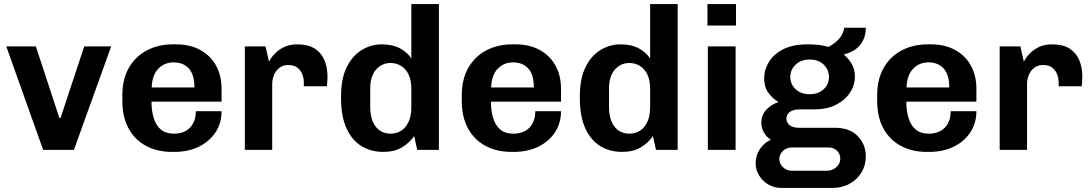

<svg xmlns="http://www.w3.org/2000/svg" viewBox="-20 -740 5385 948"><path d="M193 0 11 -511H157L273 -158H279L396 -511H529L345 0Z M829 10Q757 10 701.5 -19.5Q646 -49 615 -105.5Q584 -162 584 -243V-268Q584 -349 616.5 -405.5Q649 -462 705.5 -491.5Q762 -521 834 -521H850Q918 -521 968.5 -493.5Q1019 -466 1046.5 -416.5Q1074 -367 1074 -301V-238H728Q728 -190 740 -154Q752 -118 776 -99Q800 -80 839 -80Q871 -80 895 -92.5Q919 -105 933 -130Q947 -155 947 -191H1074Q1074 -132 1044 -86.5Q1014 -41 961.5 -15.5Q909 10 840 10ZM729 -308H940Q940 -371 912.5 -401.5Q885 -432 837 -432Q792 -432 761.5 -400.5Q731 -369 729 -308Z M1189 0V-511H1291L1308 -436Q1310 -440 1318.5 -453Q1327 -466 1344 -482Q1361 -498 1386.5 -509.5Q1412 -521 1448 -521Q1500 -521 1532.5 -501Q1565 -481 1581 -445Q1597 -409 1597 -361Q1597 -350 1596 -337Q1595 -324 1594 -314H1480V-335Q1480 -354 1472.5 -373.5Q1465 -393 1448.5 -406Q1432 -419 1403 -419Q1382 -419 1367 -410Q1352 -401 1342.5 -387.5Q1333 -374 1328.5 -357.5Q1324 -341 1324 -327V0Z M1873 10Q1813 10 1766 -18Q1719 -46 1691.5 -105Q1664 -164 1664 -255V-266Q1664 -351 1691.5 -407.5Q1719 -464 1765 -492.5Q1811 -521 1865 -521Q1919 -521 1955.5 -501Q1992 -481 2011 -451V-720H2147V0H2040L2025 -68Q2001 -34 1964 -12Q1927 10 1873 10ZM1908 -80Q1937 -80 1960 -94Q1983 -108 1997 -137.5Q2011 -167 2011 -213V-302Q2011 -344 1997.5 -372Q1984 -400 1960.5 -414.5Q1937 -429 1908 -429Q1866 -429 1837 -396.5Q1808 -364 1808 -302V-213Q1808 -167 1821.5 -137.5Q1835 -108 1857.5 -94Q1880 -80 1908 -80Z M2505 10Q2433 10 2377.5 -19.5Q2322 -49 2291 -105.5Q2260 -162 2260 -243V-268Q2260 -349 2292.5 -405.5Q2325 -462 2381.5 -491.5Q2438 -521 2510 -521H2526Q2594 -521 2644.5 -493.5Q2695 -466 2722.5 -416.5Q2750 -367 2750 -301V-238H2404Q2404 -190 2416 -154Q2428 -118 2452 -99Q2476 -80 2515 -80Q2547 -80 2571 -92.5Q2595 -105 2609 -130Q2623 -155 2623 -191H2750Q2750 -132 2720 -86.5Q2690 -41 2637.5 -15.5Q2585 10 2516 10ZM2405 -308H2616Q2616 -371 2588.5 -401.5Q2561 -432 2513 -432Q2468 -432 2437.5 -400.5Q2407 -369 2405 -308Z M3052 10Q2992 10 2945 -18Q2898 -46 2870.5 -105Q2843 -164 2843 -255V-266Q2843 -351 2870.5 -407.5Q2898 -464 2944 -492.5Q2990 -521 3044 -521Q3098 -521 3134.5 -501Q3171 -481 3190 -451V-720H3326V0H3219L3204 -68Q3180 -34 3143 -12Q3106 10 3052 10ZM3087 -80Q3116 -80 3139 -94Q3162 -108 3176 -137.5Q3190 -167 3190 -213V-302Q3190 -344 3176.5 -372Q3163 -400 3139.5 -414.5Q3116 -429 3087 -429Q3045 -429 3016 -396.5Q2987 -364 2987 -302V-213Q2987 -167 3000.5 -137.5Q3014 -108 3036.5 -94Q3059 -80 3087 -80Z M3475 0V-511H3612V0ZM3473 -614V-720H3614V-614Z M3838 188Q3803 188 3774.5 171.5Q3746 155 3728.5 127Q3711 99 3711 66Q3711 29 3731 -2.5Q3751 -34 3786 -50Q3764 -64 3751.5 -86.5Q3739 -109 3739 -134Q3739 -171 3763 -197.5Q3787 -224 3824 -236Q3793 -255 3773 -283Q3753 -311 3753 -352Q3753 -395 3776.5 -434Q3800 -473 3847.5 -497Q3895 -521 3968 -521Q3998 -521 4024 -518Q4050 -515 4070 -508Q4109 -529 4127.5 -554Q4146 -579 4148 -603H4255Q4255 -569 4242 -542Q4229 -515 4205.5 -497.5Q4182 -480 4149 -472L4148 -469Q4172 -449 4186.5 -422Q4201 -395 4201 -363Q4201 -319 4176.5 -282Q4152 -245 4107.5 -222.5Q4063 -200 4003 -200H3928Q3897 -200 3880 -187.5Q3863 -175 3863 -154Q3863 -135 3878.5 -122Q3894 -109 3928 -109H4105Q4175 -109 4215 -68Q4255 -27 4255 33Q4255 75 4234 110.5Q4213 146 4175.5 167Q4138 188 4089 188ZM3890 103H4063Q4090 103 4109.5 85.5Q4129 68 4129 43Q4129 20 4112.5 4Q4096 -12 4071 -12H3890Q3864 -12 3846 5Q3828 22 3828 45Q3828 68 3846 85.5Q3864 103 3890 103ZM3978 -275Q4022 -275 4047.5 -300Q4073 -325 4073 -360Q4073 -395 4047.5 -420.5Q4022 -446 3978 -446Q3934 -446 3908 -420.5Q3882 -395 3882 -360Q3882 -325 3908 -300Q3934 -275 3978 -275Z M4556 10Q4484 10 4428.5 -19.5Q4373 -49 4342 -105.5Q4311 -162 4311 -243V-268Q4311 -349 4343.5 -405.5Q4376 -462 4432.5 -491.5Q4489 -521 4561 -521H4577Q4645 -521 4695.5 -493.5Q4746 -466 4773.5 -416.5Q4801 -367 4801 -301V-238H4455Q4455 -190 4467 -154Q4479 -118 4503 -99Q4527 -80 4566 -80Q4598 -80 4622 -92.5Q4646 -105 4660 -130Q4674 -155 4674 -191H4801Q4801 -132 4771 -86.5Q4741 -41 4688.5 -15.5Q4636 10 4567 10ZM4456 -308H4667Q4667 -371 4639.5 -401.5Q4612 -432 4564 -432Q4519 -432 4488.5 -400.5Q4458 -369 4456 -308Z M4916 0V-511H5018L5035 -436Q5037 -440 5045.5 -453Q5054 -466 5071 -482Q5088 -498 5113.5 -509.5Q5139 -521 5175 -521Q5227 -521 5259.5 -501Q5292 -481 5308 -445Q5324 -409 5324 -361Q5324 -350 5323 -337Q5322 -324 5321 -314H5207V-335Q5207 -354 5199.5 -373.5Q5192 -393 5175.5 -406Q5159 -419 5130 -419Q5109 -419 5094 -410Q5079 -401 5069.5 -387.5Q5060 -374 5055.5 -357.5Q5051 -341 5051 -327V0Z"/></svg>

Font: Chivo Medium SemiBold
Style: Regular
Weight: 600
Version: Version 2.002